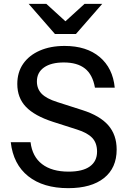

<svg xmlns="http://www.w3.org/2000/svg" viewBox="-20 -970 663 999"><path d="M335 9Q205 9 127 -53Q49 -115 36 -230H139Q148 -155 199 -116Q250 -77 337 -77Q410 -77 447.5 -104Q485 -131 485 -181Q485 -226 460 -252.5Q435 -279 381 -296L256 -336Q160 -367 115 -414Q70 -461 70 -533Q70 -594 100.5 -638Q131 -682 186.5 -706.5Q242 -731 316 -731Q430 -731 498.5 -673.5Q567 -616 577 -514H474Q462 -582 422 -613.5Q382 -645 312 -645Q246 -645 209 -619Q172 -593 172 -546Q172 -508 196.5 -482.5Q221 -457 278 -439L409 -397Q500 -368 543.5 -318Q587 -268 587 -192Q587 -96 521 -43.5Q455 9 335 9ZM266 -793 129 -950H221L368 -816H273L420 -950H512L375 -793Z"/></svg>

Font: Instrument Sans Medium
Style: Regular
Weight: 500
Designer: Rodrigo Fuenzalida
Foundry: fragTYPE
Version: Version 1.000;gftools[0.9.28]